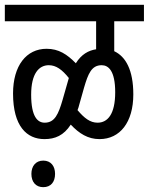

<svg xmlns="http://www.w3.org/2000/svg" viewBox="-20 -642 616 795"><path d="M0 -554H378V-438C346 -433 317 -417 294 -380C258 -417 223 -440 173 -440C89 -440 34 -370 34 -255C34 -119 91 -66 164 -66C208 -66 244 -81 273 -126C308 -89 344 -66 392 -66C477 -66 532 -136 532 -251C532 -353 500 -408 453 -430V-554H576V-622H0ZM308 -208 328 -279C345 -337 359 -372 401 -372C429 -372 457 -349 457 -260C457 -168 425 -134 384 -134C353 -134 329 -153 301 -186C304 -193 306 -200 308 -208ZM109 -250C109 -337 141 -372 182 -372C212 -372 237 -354 265 -319C263 -312 261 -305 259 -298L239 -228C222 -170 207 -134 165 -134C136 -134 109 -158 109 -250ZM110 78C110 111 128 133 159 133C191 133 208 111 208 78C208 46 191 23 159 23C128 23 110 46 110 78Z"/></svg>

Font: Noto Sans Devanagari UI ExtraCondensed
Style: Regular
Weight: 400
Width: 2
Designer: Jelle Bosma - Monotype Design Team
Foundry: Monotype Imaging Inc.
Version: Version 2.003